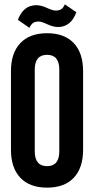

<svg xmlns="http://www.w3.org/2000/svg" viewBox="-20 -862 436 890"><path d="M141.1 -539.1V-161.1Q141.1 -91.8 198.2 -91.8Q254.9 -91.8 254.9 -161.1V-539.1Q254.9 -607.9 198.2 -607.9Q141.1 -607.9 141.1 -539.1ZM30.8 -168V-532.2Q30.8 -616.2 74.2 -662.1Q117.7 -708 198.2 -708Q278.8 -708 322 -662.1Q365.2 -616.2 365.2 -532.2V-168Q365.2 -84 322 -38.1Q278.8 7.8 198.2 7.8Q117.7 7.8 74.2 -38.1Q30.8 -84 30.8 -168ZM237.8 -813Q252.9 -813 262.7 -818.6Q272.5 -824.2 280.8 -841.8L334 -805.2Q308.6 -736.8 249 -736.8Q226.6 -736.8 199.5 -749.5Q172.4 -762.2 159.2 -762.2Q144 -762.2 134.5 -756.3Q125 -750.5 116.2 -732.9L63 -770Q88.4 -837.9 147.9 -837.9Q170.4 -837.9 197.5 -825.4Q224.6 -813 237.8 -813Z"/></svg>

Font: Bebas Neue Bold
Style: Regular
Weight: 700
Designer: Ryoichi Tsunekawa
Foundry: Ryoichi Tsunekawa
Version: Version 1.300